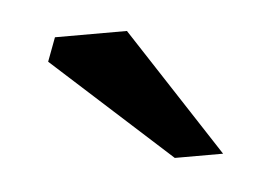

<svg xmlns="http://www.w3.org/2000/svg" viewBox="-27 -759 269 194"><g transform="rotate(-5 107.5 -662.0)"><path d="M34 -728 25 -704 144 -596H193L107 -728Z"/></g></svg>

Font: LT Superior Serif Medium
Style: Regular
Weight: 500
Designer: Daniel Lyons
Foundry: LyonsType
Version: Version 2.120;FEAKit 1.0